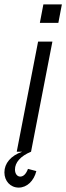

<svg xmlns="http://www.w3.org/2000/svg" viewBox="-45 -689 301 872"><path d="M31 0H56C4 18 -25 53 -25 94C-25 133 2 163 40 163C77 163 109 133 120 88L82 78C74 100 62 113 47 113C33 113 23 100 23 81C23 49 48 20 96 0L193 -500H128ZM136 -585H220L236 -669H152Z"/></svg>

Font: Uncut Sans Book Italic
Style: Regular
Weight: 350
Italic angle: -11°
Designer: Kasper Nordkvist
Foundry: UNCUT.wtf
Version: Version 1.304;Glyphs 3.2 (3246)